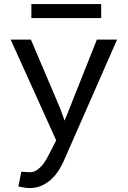

<svg xmlns="http://www.w3.org/2000/svg" viewBox="-20 -726 640 959"><path d="M127.4 213.4Q163.1 213.4 190.4 200.2Q217.8 187 238.3 167.5Q258.8 147.9 273.2 125Q287.6 102.1 296.9 81.5L564.9 -528.3H463.9L327.6 -185.5L302.7 -123.5L279.3 -187.5L134.3 -528.3H33.2L260.7 -24.9L224.6 45.4Q219.7 55.2 211.2 70.3Q202.6 85.4 190.9 99.6Q178.7 113.8 163.3 124Q147.9 134.3 129.4 134.3Q122.6 134.3 110.6 133.5Q98.6 132.8 86.4 131.8L71.8 205.6Q80.6 207.5 97.7 210.4Q114.7 213.4 127.4 213.4ZM485.4 -635.7V-705.6H136.7V-635.7Z"/></svg>

Font: Roboto Mono
Style: Regular
Weight: 400
Monospace: yes
Designer: Google
Version: Version 3.000